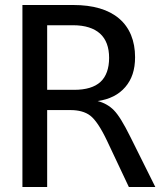

<svg xmlns="http://www.w3.org/2000/svg" viewBox="-20 -749 642 769"><path d="M69.8 0H168.9V-308.1H263.2C293.5 -308.1 321.8 -301.3 341.8 -285.6C361.3 -270.5 383.8 -237.8 409.2 -184.1L496.1 0H602.1L502.9 -199.2C474.6 -256.3 454.1 -289.1 436 -307.6C419.9 -324.2 397 -337.9 371.1 -344.2C418.5 -351.1 455.6 -369.6 481.9 -400.4C507.8 -430.7 521 -468.8 521 -520C521 -585.4 499.5 -638.7 457 -674.8C414.6 -710.9 353 -729 272.9 -729H69.8ZM168.9 -389.2V-647.9H272.9C321.3 -647.9 356.9 -635.7 380.4 -614.7C405.3 -592.3 417 -559.1 417 -517.1C417 -475.1 405.3 -441.9 382.3 -420.9C359.4 -399.9 324.2 -389.2 276.9 -389.2Z"/></svg>

Font: Hack
Style: Regular
Weight: 400
Monospace: yes
Designer: Christopher Simpkins
Foundry: Christopher Simpkins
Version: Version 2.010